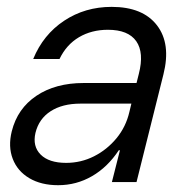

<svg xmlns="http://www.w3.org/2000/svg" viewBox="-20 -530 557 559"><path d="M149.2 9.2Q100 9.2 65.4 -11.2Q30.8 -31.7 17.1 -67.5Q3.3 -103.3 14.2 -147.5Q30.8 -214.2 86.3 -251.3Q141.7 -288.3 223.3 -288.3H377.5L384.2 -315Q400 -376.7 376.7 -410Q353.3 -443.3 294.2 -443.3Q246.7 -443.3 210 -421.7Q173.3 -400 153.3 -358.3H76.7Q105.8 -429.2 166.7 -469.6Q227.5 -510 305 -510Q395.8 -510 437.1 -456.2Q478.3 -402.5 455.8 -313.3L377.5 0H305.8L329.2 -92.5H325.8Q293.3 -43.3 247.9 -17.1Q202.5 9.2 149.2 9.2ZM172.5 -55.8Q215.8 -55.8 253.8 -75Q291.7 -94.2 319.2 -127.5Q346.7 -160.8 356.7 -204.2L362.5 -228.3H214.2Q161.7 -228.3 127.5 -206.2Q93.3 -184.2 83.3 -143.3Q74.2 -104.2 98.3 -80Q122.5 -55.8 172.5 -55.8Z"/></svg>

Font: Funnel Sans Light Light
Style: Italic
Weight: 300
Italic angle: -14.036°
Version: Version 1.000